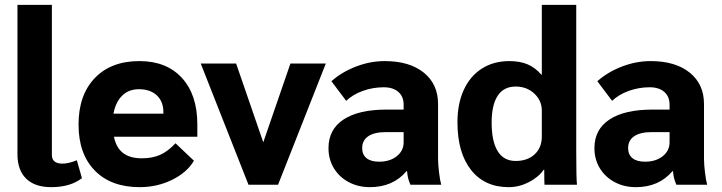

<svg xmlns="http://www.w3.org/2000/svg" viewBox="-20 -762 2979 792"><path d="M52 -126V-742H194V-123Q194 -87 238 -87Q263 -87 297 -101L318 -27Q270 10 191 10Q124 10 88 -25Q52 -60 52 -126Z M794 -198H450Q459 -153 487.5 -131Q516 -109 565 -109Q608 -109 640 -123Q672 -137 704 -171L780 -99Q751 -50 689.5 -20Q628 10 556 10Q438 10 371 -58.5Q304 -127 304 -248Q304 -370 371 -440Q438 -510 555 -510Q667 -510 730.5 -440.5Q794 -371 794 -249ZM654 -299Q654 -343 627 -368.5Q600 -394 553 -394Q511 -394 484 -367.5Q457 -341 448 -293H654Z M1324 -500 1127 0H1005L808 -500H954L1066 -175L1178 -500Z M1335 -151Q1335 -228 1397 -269Q1459 -310 1575 -310H1645V-330Q1645 -364 1623 -383Q1601 -402 1563 -402Q1518 -402 1476.5 -387Q1435 -372 1408 -346L1347 -427Q1390 -465 1448.5 -487.5Q1507 -510 1567 -510Q1669 -510 1728 -462.5Q1787 -415 1787 -333V-108Q1787 -84 1791 -51Q1795 -18 1800 0H1673Q1667 -14 1664 -25Q1661 -36 1659 -56H1657Q1601 10 1506 10Q1457 10 1418 -11Q1379 -32 1357 -68.5Q1335 -105 1335 -151ZM1645 -175V-217H1571Q1524 -217 1499 -200Q1474 -183 1474 -151Q1474 -124 1492 -109.5Q1510 -95 1544 -95Q1588 -95 1616.5 -117.5Q1645 -140 1645 -175Z M1867 -258Q1867 -334 1893 -391Q1919 -448 1967.5 -479Q2016 -510 2081 -510Q2125 -510 2156.5 -496.5Q2188 -483 2213 -454H2215V-742H2357V-135Q2357 -27 2360 0H2226Q2225 -15 2225 -62H2223Q2200 -30 2160.5 -10Q2121 10 2078 10Q1979 10 1923 -61Q1867 -132 1867 -258ZM2215 -199V-306Q2215 -347 2184 -376Q2153 -405 2107 -405Q2058 -405 2033 -367Q2008 -329 2008 -256Q2008 -179 2033 -138.5Q2058 -98 2107 -98Q2156 -98 2185.5 -125.5Q2215 -153 2215 -199Z M2432 -151Q2432 -228 2494 -269Q2556 -310 2672 -310H2742V-330Q2742 -364 2720 -383Q2698 -402 2660 -402Q2615 -402 2573.5 -387Q2532 -372 2505 -346L2444 -427Q2487 -465 2545.5 -487.5Q2604 -510 2664 -510Q2766 -510 2825 -462.5Q2884 -415 2884 -333V-108Q2884 -84 2888 -51Q2892 -18 2897 0H2770Q2764 -14 2761 -25Q2758 -36 2756 -56H2754Q2698 10 2603 10Q2554 10 2515 -11Q2476 -32 2454 -68.5Q2432 -105 2432 -151ZM2742 -175V-217H2668Q2621 -217 2596 -200Q2571 -183 2571 -151Q2571 -124 2589 -109.5Q2607 -95 2641 -95Q2685 -95 2713.5 -117.5Q2742 -140 2742 -175Z"/></svg>

Font: Sarabun ExtraBold
Style: Regular
Weight: 800
Version: Version 1.000; ttfautohint (v1.6)